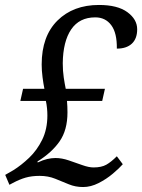

<svg xmlns="http://www.w3.org/2000/svg" viewBox="-20 -744 573 774"><path d="M315 10Q284 10 257.5 -1Q231 -12 202.5 -23.5Q174 -35 140 -35Q108 -35 83.5 -28Q59 -21 31 -6L18 1L1 -39L34 -58Q66 -78 97.5 -108Q129 -138 150 -180.5Q171 -223 171 -279Q171 -293 169.5 -308Q168 -323 165 -337H62L73 -386H159Q155 -406 151.5 -432.5Q148 -459 148 -484Q148 -598 211.5 -661Q275 -724 379 -724Q454 -724 493.5 -695Q533 -666 533 -626Q533 -588 511.5 -568Q490 -548 451 -548Q452 -611 428.5 -642.5Q405 -674 364 -674Q300 -674 267 -625.5Q234 -577 233 -489Q233 -458 237 -431.5Q241 -405 245 -386H403L392 -337H250Q251 -326 251.5 -314.5Q252 -303 252 -291Q252 -220 220.5 -174.5Q189 -129 131 -93L132 -89Q153 -99 170.5 -103Q188 -107 204 -107Q229 -107 257 -97.5Q285 -88 311.5 -78.5Q338 -69 357 -69Q389 -69 408.5 -80Q428 -91 451 -114L475 -82Q461 -66 435 -44Q409 -22 377.5 -6Q346 10 315 10Z"/></svg>

Font: Noto Serif SemiCondensed
Style: Italic
Weight: 400
Width: 4
Italic angle: -12°
Designer: Monotype Design Team
Foundry: Monotype Imaging Inc.
Version: Version 2.013